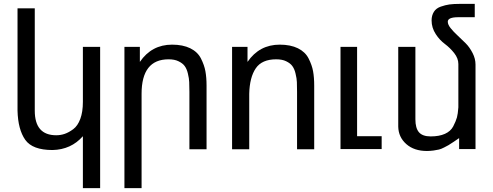

<svg xmlns="http://www.w3.org/2000/svg" viewBox="-20 -764 2527 984"><path d="M268.1 -70.8Q291 -70.8 312 -78.1Q333 -85.4 355.5 -102.1Q378.4 -119.1 391.6 -154.8Q404.8 -190.4 404.8 -242.2V-523.9H493.2V200.2H404.8V-65.9Q344.2 2.9 249 4.9Q146.5 4.9 109.4 -47.4Q72.3 -100.1 69.8 -196.8V-721.2H158.2V-196.8Q158.2 -70.8 268.1 -70.8Z M843.8 -460Q705.6 -460 705.6 -283.2V200.2H617.7V-523.9H696.8V-446.8Q757.3 -535.2 861.8 -535.2Q917 -535.2 955.1 -516.6Q992.7 -498 1009.8 -464.4Q1027.3 -429.7 1032.7 -398.9Q1038.6 -366.7 1038.6 -326.2V1H950.7V-293Q950.7 -318.8 949.7 -343.3Q949.2 -361.3 942.9 -387.2Q937.5 -410.6 926.3 -425.8Q916 -439.9 894.5 -450.2Q874.5 -460 843.8 -460Z M1395.5 -460Q1322.3 -460 1291 -414.1Q1259.3 -367.7 1257.3 -283.2V1H1169.4V-523.9H1248.5V-446.8Q1309.1 -535.2 1413.6 -535.2Q1468.8 -535.2 1506.8 -516.6Q1544.4 -498 1561.5 -464.4Q1579.1 -429.7 1584.5 -398.9Q1590.3 -366.7 1590.3 -326.2V1H1502.4V-293Q1502.4 -318.8 1501.5 -343.3Q1501 -361.3 1494.6 -387.2Q1489.3 -410.6 1478 -425.8Q1467.8 -439.9 1446.3 -450.2Q1426.3 -460 1395.5 -460Z M1810.1 -523.9V-65.9H1936V0H1725.1V-523.9Z M2329.1 -436Q2329.1 -464.8 2307.6 -492.2Q2286.6 -518.6 2260.7 -538.1Q2233.4 -558.1 2213.4 -588.9Q2191.9 -621.6 2191.9 -659.2Q2191.9 -685.1 2204.1 -704.1Q2215.3 -721.7 2238.8 -730Q2262.7 -738.3 2283.2 -741.2Q2305.2 -744.1 2335.9 -744.1H2413.1V-675.8H2329.1Q2274.9 -675.8 2274.9 -652.8Q2274.9 -637.7 2289.6 -619.6Q2305.7 -599.6 2325.2 -582Q2339.4 -569.3 2367.2 -541.5Q2386.7 -522 2402.3 -491.7Q2417 -462.9 2417 -433.1V0H2333V-56.2Q2315.9 -44.4 2305.7 -37.6Q2299.8 -33.7 2293.9 -30Q2288.1 -26.4 2284.4 -23.9Q2280.8 -21.5 2279.3 -20.5Q2276.9 -19 2256.3 -8.3Q2240.2 0 2229.5 2.4Q2212.9 5.9 2202.6 7.3Q2184.1 9.8 2168 9.8Q2102.5 9.8 2062.5 -25.4Q2022 -61 2021 -115.2V-523.9H2108.9V-152.8Q2108.9 -107.4 2127 -86.4Q2145.5 -64.9 2187 -64.9Q2231 -64.9 2260.3 -78.1Q2289.6 -91.3 2302.7 -116.2Q2315.9 -141.6 2321.8 -162.1Q2326.7 -179.7 2329.1 -213.9Z"/></svg>

Font: Miedinger*
Style: Book
Weight: 400
Version: Version 001.000